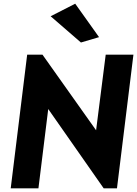

<svg xmlns="http://www.w3.org/2000/svg" viewBox="-20 -1009 742 1039"><path d="M541 10H613L702 -713H552L500 -304L210 -713H127L38 10H188L241 -419ZM516 -808 387 -989 254 -921 418 -779Z"/></svg>

Font: Bluebird
Style: SfBdObl
Weight: 700
Designer: Jasper
Foundry: Cannot Into Space Fonts
Version: Version 0.98